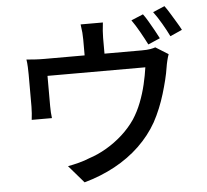

<svg xmlns="http://www.w3.org/2000/svg" viewBox="-60 -919 1119 1040"><g transform="rotate(-5 500.0 -398.5)"><path d="M752 -821Q765 -804 779.5 -779Q794 -754 808 -729Q822 -704 832 -684L767 -656Q752 -686 729.5 -726Q707 -766 687 -794ZM872 -855Q886 -836 901 -811Q916 -786 931 -761.5Q946 -737 955 -719L890 -690Q874 -723 851.5 -761.5Q829 -800 808 -828ZM532 -796Q529 -769 527.5 -750.5Q526 -732 526 -713Q526 -701 526 -675Q526 -649 526 -621.5Q526 -594 526 -575H418Q418 -596 418 -623.5Q418 -651 418 -676Q418 -701 418 -713Q418 -732 416.5 -750.5Q415 -769 411 -796ZM872 -594Q867 -581 862 -560.5Q857 -540 855 -526Q850 -493 841 -456.5Q832 -420 820.5 -382Q809 -344 793.5 -306Q778 -268 759 -233Q720 -164 660.5 -107Q601 -50 524.5 -8.5Q448 33 358 58L276 -37Q304 -42 336.5 -50.5Q369 -59 395 -70Q442 -85 489 -112.5Q536 -140 577 -177Q618 -214 648 -258Q674 -298 692.5 -345.5Q711 -393 722.5 -442Q734 -491 740 -534H208Q208 -519 208 -496.5Q208 -474 208 -449Q208 -424 208 -402.5Q208 -381 208 -369Q208 -354 209 -335.5Q210 -317 212 -304H102Q104 -320 105.5 -339.5Q107 -359 107 -376Q107 -388 107 -411.5Q107 -435 107 -462Q107 -489 107 -513Q107 -537 107 -551Q107 -567 106 -591Q105 -615 102 -632Q126 -630 149 -628.5Q172 -627 200 -627H728Q758 -627 775 -630Q792 -633 803 -637Z"/></g></svg>

Font: Noto Sans SC Medium
Style: Regular
Weight: 500
Designer: Ryoko NISHIZUKA  (kana, bopomofo & ideographs); Paul D. Hunt (Latin, Greek & Cyrillic); Sandoll Communications , Soo-you
Foundry: Adobe
Version: Version 2.004-H2;hotconv 1.0.118;makeotfexe 2.5.65603